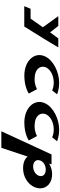

<svg xmlns="http://www.w3.org/2000/svg" viewBox="981 -1554 920 2923"><g transform="rotate(90 1441.5 -92.0)"><path d="M225.4 -519 394.5 -284 262.8 -97H112.8L73.2 -1H195.2H383.2L562.1 -288L701.4 -519H564.4L472.3 -394L374.4 -519Z M1188.2 -158C1019.2 -158 977.4 -251 1001.1 -321C1023.6 -383 1105.9 -450 1240.9 -450C1309.9 -450 1355 -425 1355 -425L1415.5 -500C1415.5 -500 1355.4 -532 1236.4 -532C1081.4 -532 899.4 -447 839 -320C762.6 -161 900.3 -2 1131.3 -2C1310.3 -2 1403.7 -70 1403.7 -70L1336.8 -195C1336.8 -195 1275.2 -158 1188.2 -158Z M1902.2 -158C1733.2 -158 1691.4 -251 1715.1 -321C1737.6 -383 1819.9 -450 1954.9 -450C2023.9 -450 2069 -425 2069 -425L2129.5 -500C2129.5 -500 2069.4 -532 1950.4 -532C1795.4 -532 1613.4 -447 1553 -320C1476.6 -161 1614.3 -2 1845.3 -2C2024.3 -2 2117.7 -70 2117.7 -70L2050.8 -195C2050.8 -195 1989.2 -158 1902.2 -158Z M2846.7 -240C2848.4 -349 2760 -425 2631 -425C2571 -425 2513.1 -406 2472.1 -380H2470.1L2481.7 -416H2330.7L1977.7 348H2229.7L2363 -52C2397.4 -9 2457.4 17 2539.4 17C2716.4 17 2843.7 -109 2846.7 -240ZM2659.7 -240C2649.7 -181 2585.8 -136 2513.8 -136C2443.8 -136 2401.7 -181 2421.7 -240C2438.8 -293 2497.2 -328 2561.2 -328C2628.2 -328 2667.8 -293 2659.7 -240Z"/></g></svg>

Font: Hussar Milosc
Style: Obl
Weight: 700
Foundry: Cannot Into Space Fonts
Version: Version 1.02